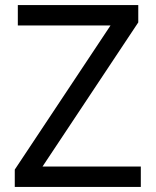

<svg xmlns="http://www.w3.org/2000/svg" viewBox="-20 -734 612 754"><path d="M533 0H38V-68L414 -634H50V-714H523V-646L147 -80H533Z"/></svg>

Font: Noto Sans Ambassadori
Style: Regular
Weight: 400
Designer: Monotype Design Team
Foundry: Monotype Imaging Inc.
Version: Version 2.013